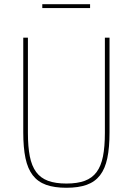

<svg xmlns="http://www.w3.org/2000/svg" viewBox="-20 -876 628 908"><path d="M112 -698V-248Q112 -182 121 -136.5Q130 -91 151 -62.5Q172 -34 207 -21Q242 -8 294 -8Q346 -8 381 -21Q416 -34 437 -62.5Q458 -91 467 -136.5Q476 -182 476 -248V-698H498V-250Q498 -178 487.5 -128Q477 -78 453 -47Q429 -16 390 -2Q351 12 294 12Q237 12 198 -2Q159 -16 135 -47Q111 -78 100.5 -128Q90 -178 90 -250V-698ZM180 -856H406V-838H180Z"/></svg>

Font: IBM Plex Sans Condensed Thin
Style: Regular
Weight: 100
Width: 3
Designer: Mike Abbink, Paul van der Laan, Pieter van Rosmalen
Foundry: Bold Monday
Version: Version 1.3